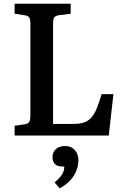

<svg xmlns="http://www.w3.org/2000/svg" viewBox="-20 -723 677 1024"><path d="M58 0V-52L111 -60Q130 -63 136 -73Q142 -83 142 -111V-595Q142 -621 135.5 -630.5Q129 -640 109 -642L58 -650V-703H357V-650L295 -642Q276 -639 269.5 -630Q263 -621 263 -595V-62H368Q401 -62 424 -68.5Q447 -75 464 -92.5Q481 -110 494.5 -141.5Q508 -173 522 -221H585L560 0ZM298 281 271 250Q292 232 303 218.5Q314 205 318.5 192Q323 179 323 165H313Q284 165 272 151Q260 137 260 117Q260 97 268.5 83.5Q277 70 292 63Q307 56 327 56Q351 56 366.5 66.5Q382 77 390 94Q398 111 398 132Q398 158 388 185.5Q378 213 355.5 238Q333 263 298 281Z"/></svg>

Font: Literata 18pt Medium
Style: Regular
Weight: 500
Designer: Latin by Veronika Burian and Jose Scaglione. Greek by Irene Vlachou. Cyrillic by Vera Evstafieva.
Foundry: TypeTogether
Version: Version 3.103;gftools[0.9.29]